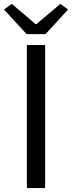

<svg xmlns="http://www.w3.org/2000/svg" viewBox="-38 -964 368 984"><path d="M99.6 0V-733.4H193.4V0ZM98.6 -789.1 -17.6 -915 22.5 -944.3 143.6 -840.8H149.4L271.5 -944.3L310.5 -915L195.3 -789.1Z"/></svg>

Font: GenYoGothic TW TTF Regular
Style: Regular
Weight: 400
Version: Version 1.300